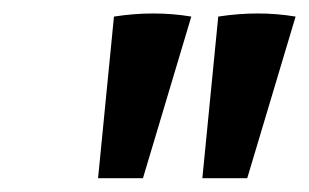

<svg xmlns="http://www.w3.org/2000/svg" viewBox="-20 -690 448 278"><path d="M122 -432 145 -666Q203 -675 257 -666L187 -432ZM273 -432 296 -666Q354 -675 408 -666L338 -432Z"/></svg>

Font: Piazzolla SemiBold
Style: Italic
Weight: 600
Italic angle: -11.3°
Designer: Juan Pablo del Peral
Foundry: Huerta Tipografica
Version: Version 1.330